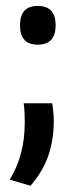

<svg xmlns="http://www.w3.org/2000/svg" viewBox="-20 -482 248 632"><path d="M58 -142H152Q153.5 -132 155.2 -116.8Q157 -101.5 157 -84Q157 -23 139.5 29Q122 81 80.5 129.5L12 109.5Q37 68 49.2 22Q61.5 -24 61.5 -80Q61.5 -96.5 60.8 -111.5Q60 -126.5 58 -142ZM104.5 -335Q74.5 -335 60.2 -351.2Q46 -367.5 46 -396.5V-401.5Q46 -430.5 60.2 -446.5Q74.5 -462.5 104.5 -462.5Q134 -462.5 148.5 -446.5Q163 -430.5 163 -401.5V-396.5Q163 -367.5 148.5 -351.2Q134 -335 104.5 -335Z"/></svg>

Font: Anek Devanagari Medium
Style: Regular
Weight: 500
Designer: Kailash Malviya (Devanagari) & Yesha Goshar (Latin)
Foundry: Ek Type
Version: Version 1.003